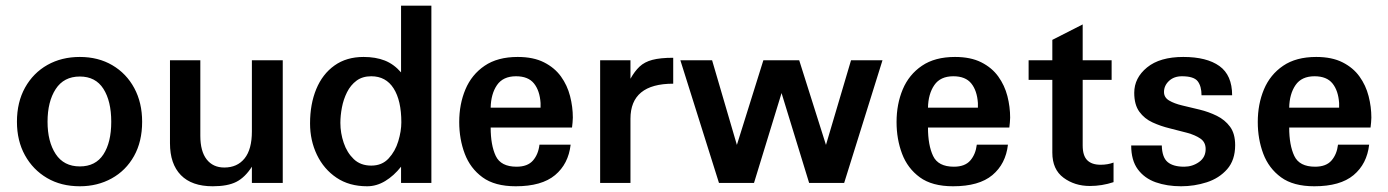

<svg xmlns="http://www.w3.org/2000/svg" viewBox="-20 -648 4916 680"><path d="M374 -216.8Q374 -143.6 346.2 -101.1Q318.4 -58.6 262.7 -58.6Q206.1 -58.6 177.2 -102.5Q148.4 -146.5 148.4 -216.8Q148.4 -288.1 177.2 -332.5Q206.1 -377 262.7 -377Q318.4 -377 346.2 -333.5Q374 -290 374 -216.8ZM483.4 -216.8Q483.4 -284.2 455.6 -335.9Q427.7 -387.7 377.9 -417Q328.1 -446.3 262.7 -446.3Q198.2 -446.3 147.9 -418Q97.7 -389.6 68.8 -337.9Q40 -286.1 40 -216.8Q40 -149.4 68.4 -98.1Q96.7 -46.9 146.5 -17.6Q196.3 11.7 262.7 11.7Q325.2 11.7 375.5 -16.1Q425.8 -43.9 454.6 -95.2Q483.4 -146.5 483.4 -216.8Z M981.4 0V-434.6H872.1V-182.6Q872.1 -119.1 846.2 -86.9Q820.3 -54.7 774.4 -54.7Q734.4 -54.7 711.9 -83.5Q689.5 -112.3 689.5 -167V-434.6H582V-140.6Q582 -67.4 620.6 -27.8Q659.2 11.7 733.4 11.7Q786.1 11.7 816.9 -3.9Q847.7 -19.5 872.1 -57.6V0Z M1401.4 -214.8Q1401.4 -183.6 1390.6 -147.9Q1379.9 -112.3 1356.4 -86.9Q1333 -61.5 1294.9 -61.5Q1256.8 -61.5 1232.9 -84.5Q1209 -107.4 1197.3 -142.1Q1185.5 -176.8 1185.5 -212.9Q1185.5 -238.3 1190.9 -267.1Q1196.3 -295.9 1209 -321.3Q1221.7 -346.7 1242.7 -362.3Q1263.7 -377.9 1294.9 -377.9Q1346.7 -377.9 1374 -335Q1401.4 -292 1401.4 -214.8ZM1507.8 0V-627.9H1400.4V-391.6Q1375 -420.9 1342.8 -433.6Q1310.5 -446.3 1267.6 -446.3Q1207 -446.3 1164.6 -416Q1122.1 -385.7 1100.1 -332.5Q1078.1 -279.3 1078.1 -210.9Q1078.1 -150.4 1102.5 -99.6Q1127 -48.8 1171.9 -18.6Q1216.8 11.7 1280.3 11.7Q1313.5 11.7 1344.2 -6.8Q1375 -25.4 1400.4 -57.6V0Z M1894.5 -266.6H1717.8Q1718.8 -315.4 1740.2 -346.7Q1761.7 -377.9 1807.6 -377.9Q1850.6 -377.9 1871.1 -352.5Q1891.6 -327.1 1894.5 -283.2Q1894.5 -276.4 1894.5 -266.6ZM2001 -135.7H1890.6Q1886.7 -101.6 1867.7 -79.6Q1848.6 -57.6 1809.6 -57.6Q1753.9 -57.6 1735.8 -95.7Q1717.8 -133.8 1717.8 -196.3H2005.9Q2006.8 -205.1 2007.8 -213.9Q2008.8 -222.7 2008.8 -231.4Q2008.8 -269.5 1999 -307.6Q1989.3 -345.7 1966.8 -377Q1944.3 -408.2 1906.7 -427.2Q1869.1 -446.3 1813.5 -446.3Q1742.2 -446.3 1696.3 -415Q1650.4 -383.8 1628.4 -331.5Q1606.4 -279.3 1606.4 -215.8Q1606.4 -155.3 1626 -103.5Q1645.5 -51.8 1689 -20Q1732.4 11.7 1806.6 11.7Q1898.4 11.7 1945.8 -27.8Q1993.2 -67.4 2001 -135.7Z M2364.3 -351.6V-443.4Q2318.4 -443.4 2290.5 -436Q2262.7 -428.7 2245.1 -412.1Q2227.5 -395.5 2212.9 -369.1V-434.6H2105.5V0H2212.9V-227.5Q2212.9 -351.6 2364.3 -351.6Z M3105.5 -434.6H2994.1L2905.3 -134.8L2810.5 -434.6H2683.6L2589.8 -134.8L2502 -434.6H2389.6L2526.4 0H2650.4L2748 -318.4L2845.7 0H2969.7Z M3443.4 -266.6H3266.6Q3267.6 -315.4 3289.1 -346.7Q3310.5 -377.9 3356.4 -377.9Q3399.4 -377.9 3419.9 -352.5Q3440.4 -327.1 3443.4 -283.2Q3443.4 -276.4 3443.4 -266.6ZM3549.8 -135.7H3439.5Q3435.5 -101.6 3416.5 -79.6Q3397.5 -57.6 3358.4 -57.6Q3302.7 -57.6 3284.7 -95.7Q3266.6 -133.8 3266.6 -196.3H3554.7Q3555.7 -205.1 3556.6 -213.9Q3557.6 -222.7 3557.6 -231.4Q3557.6 -269.5 3547.9 -307.6Q3538.1 -345.7 3515.6 -377Q3493.2 -408.2 3455.6 -427.2Q3418 -446.3 3362.3 -446.3Q3291 -446.3 3245.1 -415Q3199.2 -383.8 3177.2 -331.5Q3155.3 -279.3 3155.3 -215.8Q3155.3 -155.3 3174.8 -103.5Q3194.3 -51.8 3237.8 -20Q3281.2 11.7 3355.5 11.7Q3447.3 11.7 3494.6 -27.8Q3542 -67.4 3549.8 -135.7Z M3923.8 -2.9V-72.3Q3903.3 -64.5 3877.9 -64.5Q3846.7 -64.5 3830.6 -80.6Q3814.5 -96.7 3814.5 -132.8V-365.2H3917V-434.6H3814.5V-561.5L3707 -506.8V-434.6H3623V-365.2H3707V-107.4Q3707 -47.9 3746.6 -18.6Q3786.1 10.7 3839.8 10.7Q3882.8 10.7 3923.8 -2.9Z M4354.5 -133.8Q4354.5 -174.8 4336.4 -199.2Q4318.4 -223.6 4289.6 -237.8Q4260.7 -252 4228.5 -259.8Q4196.3 -267.6 4167.5 -274.4Q4138.7 -281.2 4120.6 -292Q4102.5 -302.7 4102.5 -322.3Q4102.5 -344.7 4120.1 -361.3Q4137.7 -377.9 4166 -377.9Q4208 -377.9 4221.7 -360.4Q4235.4 -342.8 4235.4 -310.5H4343.8Q4343.8 -381.8 4298.8 -414.1Q4253.9 -446.3 4170.9 -446.3Q4087.9 -446.3 4042.5 -409.2Q3997.1 -372.1 3997.1 -319.3Q3997.1 -277.3 4015.1 -252.4Q4033.2 -227.5 4062 -214.4Q4090.8 -201.2 4123 -193.4Q4155.3 -185.5 4184.1 -177.7Q4212.9 -169.9 4231.4 -157.2Q4250 -144.5 4250 -120.1Q4250 -90.8 4226.6 -74.2Q4203.1 -57.6 4173.8 -57.6Q4134.8 -57.6 4115.2 -74.2Q4095.7 -90.8 4094.7 -132.8H3986.3Q3986.3 -80.1 4009.8 -48.3Q4033.2 -16.6 4073.2 -2.4Q4113.3 11.7 4163.1 11.7Q4210 11.7 4253.9 -2.4Q4297.9 -16.6 4326.2 -48.8Q4354.5 -81.1 4354.5 -133.8Z M4722.7 -266.6H4545.9Q4546.9 -315.4 4568.4 -346.7Q4589.8 -377.9 4635.7 -377.9Q4678.7 -377.9 4699.2 -352.5Q4719.7 -327.1 4722.7 -283.2Q4722.7 -276.4 4722.7 -266.6ZM4829.1 -135.7H4718.8Q4714.8 -101.6 4695.8 -79.6Q4676.8 -57.6 4637.7 -57.6Q4582 -57.6 4564 -95.7Q4545.9 -133.8 4545.9 -196.3H4834Q4835 -205.1 4835.9 -213.9Q4836.9 -222.7 4836.9 -231.4Q4836.9 -269.5 4827.1 -307.6Q4817.4 -345.7 4794.9 -377Q4772.5 -408.2 4734.9 -427.2Q4697.3 -446.3 4641.6 -446.3Q4570.3 -446.3 4524.4 -415Q4478.5 -383.8 4456.5 -331.5Q4434.6 -279.3 4434.6 -215.8Q4434.6 -155.3 4454.1 -103.5Q4473.6 -51.8 4517.1 -20Q4560.5 11.7 4634.8 11.7Q4726.6 11.7 4773.9 -27.8Q4821.3 -67.4 4829.1 -135.7Z"/></svg>

Font: Namkio Khamti
Style: Bold
Weight: 700
Designer: Debbi Hosken
Foundry: SIL International
Version: Version 3.917